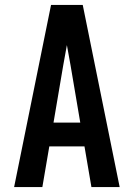

<svg xmlns="http://www.w3.org/2000/svg" viewBox="-20 -755 540 775"><path d="M37 0 186 -735H314L463 0H349L321 -164H179L151 0ZM304 -260 265 -490Q261 -511 257.5 -531.5Q254 -552 250 -573Q246 -552 242.5 -531.5Q239 -511 235 -490L196 -260Z"/></svg>

Font: Moesevka
Style: Bold
Weight: 700
Monospace: yes
Designer: Belleve Invis
Foundry: Belleve Invis
Version: Version 32.5.0; ttfautohint (v1.8.4)